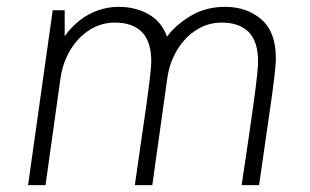

<svg xmlns="http://www.w3.org/2000/svg" viewBox="-20 -541 907 561"><path d="M62 0 134 -511H169V-435Q188 -462 213 -481.5Q238 -501 267 -511Q296 -521 326 -521Q376 -521 414 -499.5Q452 -478 468 -434Q493 -468 537 -494.5Q581 -521 638 -521Q701 -521 743.5 -484.5Q786 -448 786 -371Q786 -352 781 -310.5Q776 -269 765 -194.5Q754 -120 737 0H686Q698 -80 707 -141Q716 -202 722 -246.5Q728 -291 731 -319.5Q734 -348 734 -361Q734 -420 706.5 -447.5Q679 -475 628 -475Q588 -475 554.5 -454Q521 -433 498.5 -396.5Q476 -360 469 -314L425 0H374Q384 -72 393 -132.5Q402 -193 408.5 -240Q415 -287 418.5 -318Q422 -349 422 -361Q422 -420 394.5 -447.5Q367 -475 316 -475Q276 -475 242.5 -454Q209 -433 186.5 -396.5Q164 -360 157 -314L113 0Z"/></svg>

Font: Chivo Medium Thin
Style: Italic
Weight: 250
Italic angle: -8.05°
Version: Version 2.002